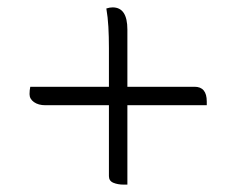

<svg xmlns="http://www.w3.org/2000/svg" viewBox="-20 -560 640 520"><path d="M62 -325H275V-430Q275 -461 273.5 -487.5Q272 -514 268 -537Q277 -540 285 -540Q325 -540 325 -480V-325H507Q540 -325 540 -285V-275H325V-60H315Q299 -60 287 -65Q275 -70 275 -83V-275H103Q84 -275 72 -283.5Q60 -292 60 -305Q60 -310 60.5 -315.5Q61 -321 62 -325Z"/></svg>

Font: Recursive Mn Csl St Lt
Style: Regular
Weight: 300
Monospace: yes
Version: Version 1.079;hotconv 1.0.112;makeotfexe 2.5.65598; ttfautoh